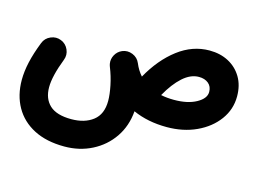

<svg xmlns="http://www.w3.org/2000/svg" viewBox="-94 -543 1340 1011"><g transform="rotate(15 576.0 -37.5)"><path d="M17.6 23.9Q17.6 -22 29.3 -74Q41 -126 65.9 -189.5Q77.1 -218.3 106 -230.5Q134.8 -242.7 162.6 -231.4Q190.9 -220.2 203.4 -191.9Q215.8 -163.6 204.6 -135.3Q166.5 -36.6 166.5 23.9Q166.5 86.4 204.3 121.6Q242.2 156.7 322.3 156.7Q395 156.7 440.4 121.6Q485.8 86.4 485.8 13.7Q485.8 -20.5 476.1 -68.6Q466.3 -116.7 447.8 -162.6Q444.8 -170.4 443.4 -178.7Q439.5 -203.1 451.9 -225.8Q464.4 -248.5 488.3 -258.8Q516.1 -270.5 544.9 -258.8Q573.7 -247.1 585.4 -218.8Q600.1 -183.1 624 -156.2Q682.1 -260.3 761.7 -320.8Q841.3 -381.3 933.6 -381.3Q992.2 -381.3 1037.6 -357.2Q1083 -333 1109.1 -289.1Q1135.3 -245.1 1135.3 -184.6Q1135.3 -113.8 1093.3 -56.6Q1051.3 0.5 979.7 33.7Q908.2 66.9 818.4 66.9Q715.3 66.9 633.8 30.3Q627 112.3 584.7 174.1Q542.5 235.8 474.6 270.5Q406.7 305.2 324.2 305.2Q226.6 305.2 158 269.8Q89.4 234.4 53.5 170.9Q17.6 107.4 17.6 23.9ZM915.5 -232.4Q870.1 -232.4 827.4 -194.1Q784.7 -155.8 747.1 -88.4Q780.3 -81.5 818.4 -81.5Q893.1 -81.5 940.2 -107.7Q987.3 -133.8 987.3 -169.4Q987.3 -199.2 967.3 -215.8Q947.3 -232.4 915.5 -232.4Z"/></g></svg>

Font: Mikhak-FD ExtraBold
Style: Regular
Weight: 800
Designer: Amin Abedi
Version: Version 3.2